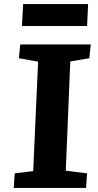

<svg xmlns="http://www.w3.org/2000/svg" viewBox="-20 -917 479 937"><path d="M166 -616 72 -633 79 -700H423L416 -633L323 -617L301 -84L405 -71L400 0H47L52 -71L142 -82ZM93 -897H410L405 -790H87Z"/></svg>

Font: Literata 7pt
Style: Bold Italic
Weight: 700
Italic angle: -2°
Designer: Latin by Veronika Burian and Jose Scaglione. Greek by Irene Vlachou. Cyrillic by Vera Evstafieva
Foundry: TypeTogether
Version: Version 3.002